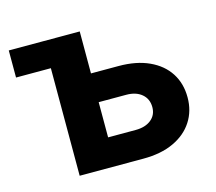

<svg xmlns="http://www.w3.org/2000/svg" viewBox="-84 -649 845 752"><g transform="rotate(-15 339.0 -273.0)"><path d="M9.8 -436.1V-545.9H202.8V-436.1ZM246.3 -375.7H409.2Q481.3 -375.7 532.7 -352Q584.1 -328.4 611.4 -286.2Q638.7 -243.9 638.7 -187.3Q638.7 -132.2 611.2 -89.9Q583.8 -47.6 532.5 -23.8Q481.3 0 409.2 0H151V-545.9H297.5V-116.4H409.2Q448.5 -116.4 472 -135.3Q495.5 -154.2 495.5 -186Q495.5 -219.6 472 -239.3Q448.5 -259.1 409.2 -259.1H246.3Z"/></g></svg>

Font: Inter Variable LoSnoCo
Style: Regular
Weight: 400
Designer: Rasmus Andersson
Foundry: rsms
Version: Version 4.000;git-a52131595; featfreeze: case,dlig,ss01,ss02